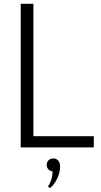

<svg xmlns="http://www.w3.org/2000/svg" viewBox="-20 -770 530 1003"><path d="M470 0V-58.6H154.5V-750H88.2V0ZM240.9 212.7Q251.8 204.1 261.6 191.4Q271.4 178.6 278.4 163.6Q285.5 148.6 289.8 132.7Q294.1 116.8 294.1 102.3Q294.1 80.5 284.3 69.1Q274.5 57.7 258.6 57.7Q243.2 57.7 233.6 67.3Q224.1 76.8 224.1 91.4Q224.1 105.5 233 114.8Q241.8 124.1 255 125.5Q254.5 137.3 252.7 148.4Q250.9 159.5 247.7 169.5Q244.5 179.5 240.2 188.2Q235.9 196.8 230.5 203.6Z"/></svg>

Font: Spartan MB
Style: Regular
Weight: 212
Designer: Matt Bailey, Mirko Velimirovic
Foundry: Matt Bailey
Version: Version 1.005